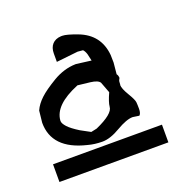

<svg xmlns="http://www.w3.org/2000/svg" viewBox="-82 -756 556 558"><g transform="rotate(-20 196.5 -477.0)"><path d="M75.2 -443.4V-445.3C77.5 -476.6 104.3 -502.8 155.8 -523.9C156.1 -523.9 156.4 -524.1 156.7 -524.4L195.3 -520C210.9 -518.1 220.5 -514 224.1 -507.8L236.8 -474.1C228.7 -456.2 224.3 -442.9 223.6 -434.1C223 -419.4 203.9 -403.8 166.5 -387.2L148.4 -383.3L118.7 -399.4C103.4 -408.9 92.3 -417.3 85.4 -424.8C78.6 -432.3 75.2 -438.5 75.2 -443.4ZM11.7 -333V-278.3H348.6V-333ZM301.8 -399.9C301.8 -408 301.5 -414.7 301 -419.9C300.5 -425.1 295.9 -435.1 287.1 -449.7C278.3 -464.4 273.9 -475.4 273.9 -482.9L274.4 -483.4C274.4 -491.2 275.2 -496.3 276.9 -498.8C278.5 -501.2 279.2 -503.1 279.1 -504.4C278.9 -505.7 278.6 -507.4 278.1 -509.5C277.6 -511.6 276.5 -513.7 274.9 -515.6L278.3 -550.8L277.8 -574.2C273.9 -617.5 251.3 -647 210 -662.6C188.5 -670.7 173.5 -674.8 165 -674.8H160.6C148.9 -674.2 139.9 -670.3 133.5 -663.3C127.2 -656.3 124 -646.8 124 -634.8V-608.9L190.9 -616.2L207 -614.7C210.3 -611.5 213.1 -606.4 215.3 -599.6L220.2 -578.1L174.3 -584H171.9C148.1 -583.3 125 -576.3 102.5 -563C80.1 -549.6 63.2 -537.7 52 -527.1C40.8 -516.5 32.7 -505.7 27.8 -494.6L27.3 -493.7L23.4 -457C23.4 -403 57.1 -367.8 124.5 -351.6C138.5 -347.7 153.6 -345.7 169.7 -345.7C185.8 -345.7 204.3 -351.9 225.3 -364.3C246.3 -376.6 263.2 -382.8 275.9 -382.8L295.9 -379.9L297.9 -382.3C300.5 -385.9 301.8 -391.8 301.8 -399.9Z"/></g></svg>

Font: Drukaatie burti
Style: Regular
Weight: 400
Version: Version 0.14.4